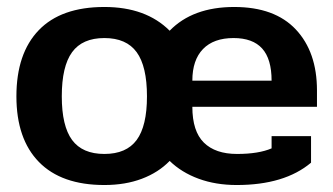

<svg xmlns="http://www.w3.org/2000/svg" viewBox="-20 -515 955 550"><path d="M27 -239Q27 -362 91 -428.5Q155 -495 279 -495Q398 -495 466 -427Q532 -495 651 -495Q767 -495 827.5 -430.5Q888 -366 888 -256V-209H531Q531 -139 564 -106.5Q597 -74 659 -74Q721 -74 758 -90V-125H871V-49Q795 15 658 15Q598 15 549 -3Q500 -21 466 -54Q434 -21 386.5 -3Q339 15 279 15Q156 15 91.5 -51Q27 -117 27 -239ZM401 -239Q401 -325 371.5 -365.5Q342 -406 279 -406Q216 -406 186.5 -365.5Q157 -325 157 -239Q157 -154 186.5 -114Q216 -74 279 -74Q342 -74 371.5 -114Q401 -154 401 -239ZM758 -284Q758 -346 731 -376Q704 -406 649 -406Q592 -406 561.5 -374.5Q531 -343 531 -284Z"/></svg>

Font: Pridi Medium
Style: Regular
Weight: 500
Designer: Katatrad Team
Foundry: CadsonDemak
Version: Version 1.001